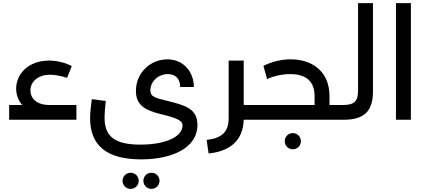

<svg xmlns="http://www.w3.org/2000/svg" viewBox="-20 -771 2739 1236"><path d="M297 -95C221 -95 176 -134 176 -189C176 -249 229 -290 303 -290C335 -290 374 -282 412 -270L442 -346C398 -368 346 -381 296 -381C162 -381 84 -294 84 -200C84 -162 97 -125 123 -95H39V0H472V-95Z M888 255C1083 255 1251 184 1251 33C1251 -68 1178 -92 1063 -120C978 -141 948 -148 948 -189C948 -247 999 -294 1061 -294C1108 -294 1139 -266 1140 -211H1228C1227 -313 1158 -389 1057 -389C951 -389 855 -305 855 -186C855 -100 905 -63 1013 -37C1136 -8 1155 11 1155 37C1155 108 1049 160 884 160C721 160 653 110 653 -15C653 -39 656 -77 661 -121L571 -133C564 -85 560 -41 560 -8C560 171 675 255 888 255ZM821 445C850 445 873 422 873 393C873 364 850 341 821 341C792 341 769 364 769 393C769 422 792 445 821 445ZM955 445C984 445 1007 422 1007 393C1007 364 984 341 955 341C926 341 903 364 903 393C903 422 926 445 955 445Z M1549 -95V-381H1452V-12C1452 78 1410 118 1310 130L1323 217C1450 204 1544 143 1549 0H1652C1667 0 1672 -20 1672 -48C1672 -77 1667 -95 1652 -95Z M2101 -95V-153C2101 -311 1990 -389 1852 -389C1792 -389 1729 -374 1676 -347L1699 -262C1746 -283 1800 -294 1849 -294C1948 -294 2005 -249 2005 -153V-95H1651C1636 -95 1631 -77 1631 -47C1631 -20 1636 0 1651 0H2178C2193 0 2198 -20 2198 -48C2198 -77 2193 -95 2178 -95ZM1865 86C1836 86 1813 109 1813 138C1813 167 1836 190 1865 190C1894 190 1917 167 1917 138C1917 109 1894 86 1865 86Z M2285 -751V-189C2285 -117 2261 -95 2184 -95H2179C2164 -95 2159 -77 2159 -47C2159 -20 2164 0 2179 0H2191C2323 0 2381 -53 2381 -183V-751Z M2625 0V-751H2529V0Z"/></svg>

Font: UULA Sans Medium
Style: Regular
Weight: 500
Designer: Mohamed Gaber, Laura Garcia Mut
Foundry: Kief Type Foundry
Version: Version 3.006;hotconv 1.0.109;makeotfexe 2.5.65596